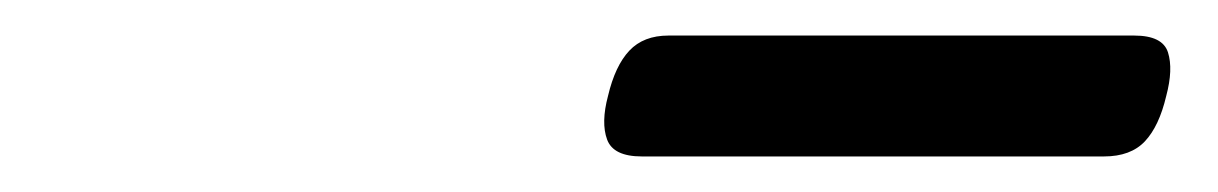

<svg xmlns="http://www.w3.org/2000/svg" viewBox="-20 -784 685 108"><path d="M341 -696Q325 -696 321.5 -705.5Q318 -715 322 -730Q326 -747 334 -755.5Q342 -764 356 -764H618Q634 -764 637 -754.5Q640 -745 636 -730Q632 -713 624 -704.5Q616 -696 601 -696Z"/></svg>

Font: Playwrite RO Light
Style: Regular
Weight: 300
Version: Version 1.002